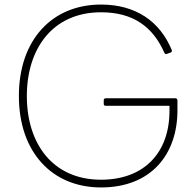

<svg xmlns="http://www.w3.org/2000/svg" viewBox="-20 -796 863 844"><path d="M444 -331H725V-309C725 -122 611 -6 424 -6C213 -6 98 -163 98 -374C98 -584 213 -742 424 -742C565 -742 652 -679 703 -563C705 -559 709 -557 713 -559L730 -565C735 -567 737 -571 735 -576C683 -702 577 -776 424 -776C210 -776 63 -622 63 -374C63 -126 210 28 424 28C645 28 760 -118 760 -311V-355C760 -360 756 -364 751 -364H444C439 -364 436 -360 436 -355V-339C436 -334 439 -331 444 -331Z"/></svg>

Font: LINE Seed JP_OTF Thin
Style: Regular
Weight: 250
Designer: LY Corporation & Fontrix & Fontworks
Version: Version 1.007